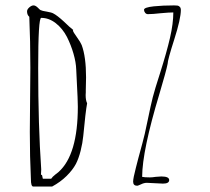

<svg xmlns="http://www.w3.org/2000/svg" viewBox="-20 -682 772 707"><path d="M102.5 4.9H171.9Q202.6 -11.7 225.1 -33.9Q247.6 -56.2 259.3 -78.1Q269.5 -97.7 276.9 -126.7Q284.2 -155.8 286.6 -181.2Q294.9 -270 300.8 -301.8Q295.4 -312.5 295.4 -332Q295.4 -337.4 295.9 -341.8V-350.1Q295.9 -363.3 296.4 -373.5Q296.9 -383.8 296.9 -397Q296.9 -473.1 280.8 -516.1Q276.9 -525.9 263.7 -544.4Q249 -564.5 248.5 -569.8L249.5 -571.8Q238.3 -580.1 215.8 -602.1Q190.4 -625.5 175.8 -632.8Q169.9 -636.2 152.3 -639.2Q135.7 -641.6 128.9 -645Q127.4 -645.5 118.7 -654.3Q110.4 -662.1 103.5 -662.1Q96.2 -662.1 87.9 -654.8Q79.6 -647.5 79.6 -640.1Q79.6 -627 87.9 -620.1Q91.8 -530.3 91.8 -432.1L90.8 -314L89.8 -195.8Q89.8 -105 93.8 -22Q93.8 4.9 102.5 4.9ZM485.4 2Q487.8 2 499.5 -3.4Q510.3 -8.8 521 -8.8Q531.2 -8.8 550.8 -7.3Q570.8 -5.9 580.1 -5.9Q603 -5.9 603 -19Q603 -32.2 574.2 -32.2Q567.4 -32.2 553.2 -30.8Q541 -28.8 532.2 -28.8Q511.7 -28.8 503.4 -30.8Q503.9 -127.4 566.9 -335.9Q592.3 -421.4 597.2 -446.8Q597.2 -460.4 621.6 -536.6Q646 -612.8 646 -646Q646 -652.8 642.1 -656.7Q638.2 -660.6 634 -661.4Q629.9 -662.1 621.1 -662.1Q580.1 -662.1 546.4 -658.7Q510.3 -654.8 510.3 -646Q510.3 -640.1 514.4 -635Q518.6 -629.9 524.4 -629.9Q542 -629.9 571.3 -633.3Q603 -636.2 618.2 -636.2Q618.2 -595.7 606 -542.7Q593.8 -489.7 569.8 -414.1Q549.3 -350.6 542.5 -323.7Q535.6 -296.9 523.4 -237.3Q512.2 -182.1 504.4 -154.8L489.3 -99.1L480.5 -64.9Q470.2 -25.4 470.2 -13.2Q470.2 2 485.4 2ZM131.8 -58.1Q120.6 -219.7 120.6 -431.2Q120.6 -616.2 131.8 -616.2Q160.2 -616.2 185.3 -596.7Q210.4 -577.1 226.6 -545.9Q241.7 -515.6 250.7 -484.1Q259.8 -452.6 260.7 -425.8L265.6 -325.2Q265.6 -315.9 266.1 -308.1Q266.6 -299.8 266.6 -289.1Q266.6 -112.3 195.8 -48.8L188 -42.5Q186 -41 184.3 -39.8Q182.6 -38.6 181.2 -37.1Q174.3 -32.2 168.5 -23.9H137.7L134.8 -37.1L130.9 -39.1Z"/></svg>

Font: Amatica SC
Style: Regular
Weight: 400
Designer: Vernon Adams, Ben Nathan
Foundry: newtypography
Version: Version 2.001